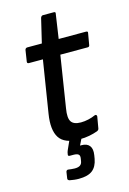

<svg xmlns="http://www.w3.org/2000/svg" viewBox="-124 -680 629 936"><g transform="rotate(-15 191.0 -212.0)"><path d="M207 11Q132 11 106 -29Q80 -69 93 -149L135 -412H65Q55 -412 56 -421L65 -479Q68 -488 77 -488H150L179 -610Q183 -620 191 -620H246Q256 -620 253 -610L235 -488H372Q384 -488 381 -479L371 -421Q370 -412 361 -412H223L182 -152Q174 -105 186.5 -86Q199 -67 235 -67Q254 -67 273.5 -71.5Q293 -76 308 -83Q313 -85 316 -82.5Q319 -80 319 -75L309 -17Q308 -9 299 -5Q280 2 257 6.5Q234 11 207 11ZM154 196Q142 196 130 194.5Q118 193 108 191Q98 188 99 180L104 147Q107 138 115 139Q123 140 131.5 141Q140 142 148 142Q166 142 175 135.5Q184 129 186 116L188 104Q191 88 183.5 82Q176 76 158 76H140Q130 76 132 67Q133 61 134 56.5Q135 52 137 48L168 -21Q173 -31 180 -31H224Q235 -31 231 -20L201 41H209Q236 41 248.5 57Q261 73 256 104L253 122Q246 160 223 178Q200 196 154 196Z"/></g></svg>

Font: Sofia Sans Semi Condensed Medium
Style: Italic
Weight: 500
Italic angle: -9°
Version: Version 4.100